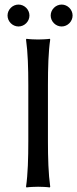

<svg xmlns="http://www.w3.org/2000/svg" viewBox="-20 -818 338 841"><path d="M104 -445V-200C104 -125 102 -54 94 0L96 3C108 1 135 0 147 0C159 0 186 1 198 3L200 0C192 -57 190 -125 190 -200V-445C190 -520 192 -592 200 -645L198 -648C186 -646 159 -645 147 -645C135 -645 108 -646 96 -648L94 -645C102 -588 104 -520 104 -445ZM13 -750C13 -724 35 -702 61 -702C87 -702 109 -724 109 -750C109 -776 87 -798 61 -798C35 -798 13 -776 13 -750ZM202 -750C202 -724 224 -702 250 -702C276 -702 298 -724 298 -750C298 -776 276 -798 250 -798C224 -798 202 -776 202 -750Z"/></svg>

Font: Libertinus Sans
Style: Regular
Weight: 400
Designer: Philipp H. Poll, Khaled Hosny
Foundry: Caleb Maclennan
Version: Version 7.050;RELEASE